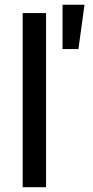

<svg xmlns="http://www.w3.org/2000/svg" viewBox="-20 -782 389 802"><path d="M172.4 -727.5V0H74.7V-727.5ZM241.2 -577.1V-762.2H333L307.6 -577.1Z"/></svg>

Font: Inter Cardless
Style: Regular
Weight: 400
Designer: Rasmus Andersson
Foundry: rsms
Version: Version 4.001;git-9221beed3